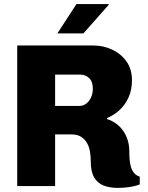

<svg xmlns="http://www.w3.org/2000/svg" viewBox="-20 -908 720 937"><path d="M556 9Q514 9 484.5 -3Q455 -15 439 -43Q423 -71 423 -120Q423 -142 419.5 -165.5Q416 -189 405.5 -208.5Q395 -228 376.5 -240Q358 -252 329 -252H249V0H64V-686H435Q484 -686 527 -666Q570 -646 597 -608.5Q624 -571 624 -516Q624 -470 607.5 -433Q591 -396 563 -370.5Q535 -345 502 -332V-327Q527 -319 547 -304.5Q567 -290 581.5 -269Q596 -248 603.5 -223Q611 -198 611 -170Q611 -151 612.5 -130.5Q614 -110 619 -93Q624 -76 634.5 -63.5Q645 -51 662 -46V-8Q639 1 610.5 5Q582 9 556 9ZM249 -391H368Q386 -391 401 -402.5Q416 -414 424.5 -433Q433 -452 433 -475Q433 -510 415 -527Q397 -544 371 -544H249ZM260 -745 353 -888H509L511 -885L387 -745Z"/></svg>

Font: Chivo Medium ExtraBold
Style: Regular
Weight: 800
Version: Version 2.002